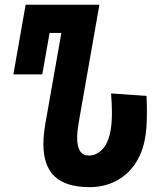

<svg xmlns="http://www.w3.org/2000/svg" viewBox="-20 -750 640 790"><path d="M158.5 -157.5Q158.5 -195 167 -243.5L232.5 -614.5H184L154 -444H35L85.5 -730.5H389L303.5 -244Q297.5 -208 297.5 -183Q297.5 -110 345.5 -110Q377 -110 401.5 -136Q426 -162 435 -213.5Q440.5 -243 440.5 -285Q440.5 -322 437 -365.5L583 -355.5Q584.5 -318 584.5 -287.5Q584.5 -222 577 -182Q566 -119 534.2 -73.5Q502.5 -28 454.8 -4Q407 20 348.5 20Q252 20 205.2 -23.8Q158.5 -67.5 158.5 -157.5Z"/></svg>

Font: JuliaMono ExtraBold
Style: Italic
Weight: 800
Italic angle: -9°
Monospace: yes
Designer: cormullion
Foundry: corm
Version: Version 0.057; ttfautohint (v1.8.4)